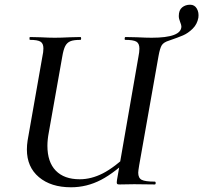

<svg xmlns="http://www.w3.org/2000/svg" viewBox="-20 -782 862 814"><path d="M94 -148Q94 -167 97 -186L160 -544Q164 -561 164 -577Q164 -598 151.5 -605.5Q139 -613 107 -613Q105 -613 105 -619Q105 -625 107 -625L151 -624Q189 -622 212 -622Q237 -622 277 -624L321 -625Q324 -625 324 -619Q324 -613 321 -613Q292 -613 278 -607Q264 -601 256.5 -586.5Q249 -572 244 -542L187 -221Q181 -190 181 -164Q181 -95 216.5 -58.5Q252 -22 318 -22Q367 -22 416 -47Q465 -72 531 -134L543 -124Q469 -51 408.5 -19.5Q348 12 281 12Q196 12 145 -31Q94 -74 94 -148ZM475 -9Q475 -15 476 -19L567 -542Q571 -561 571 -576Q571 -598 558 -605.5Q545 -613 511 -613Q508 -613 508.5 -619Q509 -625 512 -625L560 -624Q600 -622 623 -622Q749 -622 749 -670Q749 -676 743.5 -689.5Q738 -703 738 -714Q738 -739 752 -750.5Q766 -762 786 -762Q805 -762 814.5 -745.5Q824 -729 821 -707Q816 -679 796.5 -660Q777 -641 756 -632Q735 -623 697 -610Q674 -603 666 -590.5Q658 -578 652 -544L570 -81Q566 -57 566 -50Q566 -27 581 -19.5Q596 -12 636 -12Q640 -12 640 -6Q640 0 636 0L549 -1L488 0Q480 0 477.5 -1.5Q475 -3 475 -9Z"/></svg>

Font: Cormorant Infant SemiBold
Style: Italic
Weight: 600
Italic angle: -10°
Designer: Christian Thalmann (Catharsis Fonts)
Foundry: Catharsis Fonts
Version: Version 4.000